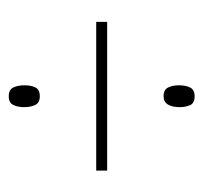

<svg xmlns="http://www.w3.org/2000/svg" viewBox="-33 -572 465 439"><g transform="rotate(-90 199.5 -352.5)"><path d="M199 -494Q184 -494 179 -504.5Q174 -515 174 -530Q174 -544 179 -554.5Q184 -565 199 -565Q214 -565 219 -554.5Q224 -544 224 -529Q224 -514 219 -504Q214 -494 199 -494ZM29 -340V-365H369V-340ZM199 -140Q183 -140 178.5 -150.5Q174 -161 174 -174Q174 -191 180 -201Q186 -211 199 -211Q214 -211 219 -200.5Q224 -190 224 -176Q224 -161 219 -150.5Q214 -140 199 -140Z"/></g></svg>

Font: Noto Sans Lao Looped ExtraCondensed Thin
Style: Regular
Weight: 100
Width: 2
Designer: Mark Frömberg, Ben Mitchell
Foundry: The Fontpad Ltd
Version: Version 1.002; ttfautohint (v1.8.4.7-5d5b)